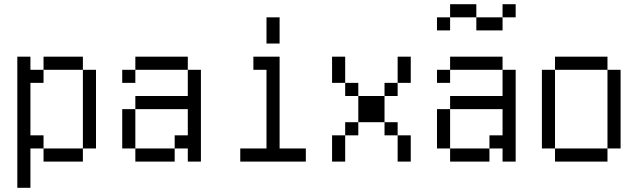

<svg xmlns="http://www.w3.org/2000/svg" viewBox="-20 -770 3040 915"><path d="M62.5 -500Q62.5 -500 62.5 125H125V-62.5H187.5V0H375V-62.5H187.5V-125H125Q125 -125 125 -375H187.5V-437.5H125V-500ZM375 -62.5H437.5Q437.5 -62.5 437.5 -437.5H375Q375 -437.5 375 -62.5ZM187.5 -437.5H375V-500H187.5Z M625 -62.5V0H812.5V-62.5ZM625 -62.5V-250H562.5V-62.5ZM875 -62.5V0H937.5V-437.5H875Q875 -437.5 875 -312.5H625V-250H875Q875 -250 875 -125H812.5V-62.5ZM625 -437.5H562.5V-375H625ZM625 -437.5H875V-500H625Z M1437.5 0V-62.5H1312.5V-500H1187.5V-437.5H1250Q1250 -437.5 1250 -62.5H1125V0ZM1250 -687.5Q1250 -687.5 1250 -562.5H1312.5Q1312.5 -562.5 1312.5 -687.5Z M1562.5 -125Q1562.5 -125 1562.5 0H1625Q1625 0 1625 -125ZM1875 -125Q1875 -125 1875 0H1937.5Q1937.5 0 1937.5 -125ZM1625 -125H1687.5V-187.5H1625ZM1875 -125V-187.5H1812.5V-125ZM1687.5 -187.5H1812.5Q1812.5 -187.5 1812.5 -312.5H1687.5Q1687.5 -312.5 1687.5 -187.5ZM1687.5 -312.5V-375H1625V-312.5ZM1812.5 -312.5H1875V-375H1812.5ZM1625 -375Q1625 -375 1625 -500H1562.5Q1562.5 -500 1562.5 -375ZM1875 -375H1937.5Q1937.5 -375 1937.5 -500H1875Q1875 -500 1875 -375Z M2437.5 -687.5V-750H2375V-687.5H2250V-625H2375V-687.5ZM2125 -62.5V0H2312.5V-62.5ZM2125 -62.5V-250H2062.5V-62.5ZM2375 -62.5V0H2437.5V-437.5H2375Q2375 -437.5 2375 -312.5H2125V-250H2375Q2375 -250 2375 -125H2312.5V-62.5ZM2125 -437.5H2062.5V-375H2125ZM2125 -437.5H2375V-500H2125ZM2125 -687.5H2062.5V-625H2125ZM2125 -687.5H2250V-750H2125Z M2625 -62.5V0H2875V-62.5ZM2625 -62.5Q2625 -62.5 2625 -437.5H2562.5Q2562.5 -437.5 2562.5 -62.5ZM2875 -62.5H2937.5Q2937.5 -62.5 2937.5 -437.5H2875Q2875 -437.5 2875 -62.5ZM2625 -437.5H2875V-500H2625Z"/></svg>

Font: Unifont
Style: Regular
Weight: 500
Version: Version 15.1.04